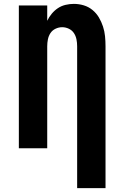

<svg xmlns="http://www.w3.org/2000/svg" viewBox="-20 -763 640 988"><path d="M377 205V-525Q377 -543 373.5 -560.5Q370 -578 360.5 -592.5Q351 -607 334.5 -615Q318 -623 300 -623Q282 -623 265.5 -615Q249 -607 239.5 -592.5Q230 -578 226.5 -560.5Q223 -543 223 -525V0H77V-735H223V-656Q232 -675 246 -692Q260 -709 278 -721Q296 -733 317.5 -738Q339 -743 360 -743Q386 -743 411 -735.5Q436 -728 456 -711.5Q476 -695 489 -673Q502 -651 510 -626.5Q518 -602 520.5 -576.5Q523 -551 523 -525V205Z"/></svg>

Font: Iosevka Curly Heavy Extended
Style: Regular
Weight: 900
Width: 7
Monospace: yes
Designer: Belleve Invis
Foundry: Belleve Invis
Version: Version 11.1.0; ttfautohint (v1.8.3)